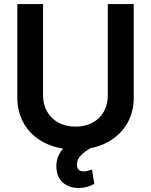

<svg xmlns="http://www.w3.org/2000/svg" viewBox="-20 -727 745 947"><path d="M639.6 -707V-245.1Q639.6 -181.6 613.5 -129.9Q587.4 -78.1 539.3 -43.5Q491.2 -8.8 426.3 3.9Q394.5 22 377 41.5Q359.4 61 359.4 84Q359.4 101.1 367.4 109.6Q375.5 118.2 393.6 118.2Q404.3 118.2 415 115Q425.8 111.8 433.6 109.4L445.3 179.7Q410.6 200.2 368.2 200.2Q322.8 200.2 293.2 176.3Q263.7 152.3 258.8 108.4Q257.8 103.5 257.8 92.8Q257.8 44.9 291 5.9Q222.7 -4.9 171.6 -39.3Q120.6 -73.7 93 -126.7Q65.4 -179.7 65.4 -245.1V-707H192.4V-255.9Q192.4 -211.4 212.2 -176.8Q231.9 -142.1 268.3 -122.3Q304.7 -102.5 352.5 -102.5Q400.4 -102.5 436.5 -122.1Q472.7 -141.6 492.2 -176.5Q511.7 -211.4 511.7 -255.9V-707Z"/></svg>

Font: Pretendard SemiBold
Style: Regular
Weight: 600
Designer: Base glyphs from Inter by Rasmus Andersson; Hangeul glyphs from Noto Sans CJK(Source Han Sans) by Jang Soo-young and Kan
Foundry: Kil Hyung-jin
Version: Version 1.309